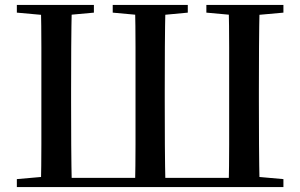

<svg xmlns="http://www.w3.org/2000/svg" viewBox="-20 -755 1212 775"><path d="M145 0Q147 -86 147 -172Q147 -258 147 -347V-391Q147 -479 147 -565Q147 -651 145 -735H270Q268 -650 267.5 -564.5Q267 -479 267 -391V-347Q267 -257 267.5 -171Q268 -85 270 0ZM525 0Q527 -86 527 -172Q527 -258 527 -347V-391Q527 -479 527 -565Q527 -651 525 -735H648Q646 -651 645.5 -565Q645 -479 645 -391V-347Q645 -257 645.5 -171Q646 -85 648 0ZM903 0Q905 -85 905 -171Q905 -257 905 -347V-391Q905 -479 905 -564.5Q905 -650 903 -735H1028Q1026 -651 1025.5 -565Q1025 -479 1025 -391V-347Q1025 -258 1025.5 -172Q1026 -86 1028 0ZM48 -704V-735H359V-704L217 -691H192ZM435 -704V-735H738V-704L600 -691H577ZM813 -704V-735H1124V-704L980 -691H956ZM48 0V-32L195 -45H207V0ZM966 0V-45H978L1124 -32V0ZM207 0V-37H966V0Z"/></svg>

Font: Noto Serif KR SemiBold
Style: Regular
Weight: 600
Designer: Ryoko NISHIZUKA 西塚涼子 (kana & ideographs); Frank Grießhammer (Latin, Greek & Cyrillic); Wenlong ZHANG 张文龙 (bopomofo); San
Foundry: Adobe
Version: Version 2.003-H1;hotconv 1.1.1;makeotfexe 2.6.0